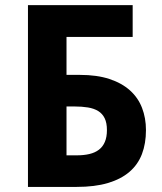

<svg xmlns="http://www.w3.org/2000/svg" viewBox="-20 -734 638 754"><path d="M241.2 -439.9H293.9Q360.8 -439.9 409.7 -423.8Q458.5 -407.7 490.5 -378.9Q522.5 -350.1 537.8 -310.3Q553.2 -270.5 553.2 -223.1Q553.2 -170.4 537.4 -128.9Q521.5 -87.4 488 -58.8Q454.6 -30.3 403.3 -15.1Q352.1 0 280.8 0H89.8V-713.9H501V-588.9H241.2ZM241.2 -124H282.2Q309.6 -124 331.3 -129.2Q353 -134.3 368.4 -146Q383.8 -157.7 391.8 -176.8Q399.9 -195.8 399.9 -223.1Q399.9 -251.5 391.1 -269.5Q382.3 -287.6 365.7 -297.9Q349.1 -308.1 325.4 -312Q301.8 -315.9 272 -315.9H241.2Z"/></svg>

Font: Droid Sans
Style: Bold
Weight: 700
Foundry: Ascender Corporation
Version: Version 1.00 build 112